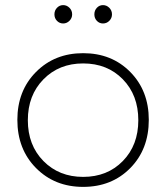

<svg xmlns="http://www.w3.org/2000/svg" viewBox="-20 -730 650 751"><path d="M47.9 -261.2Q47.9 -375 120.8 -448.5Q193.8 -522 305.2 -522Q417 -522 489.5 -448.5Q562 -375 562 -261.2Q562 -146 489.5 -72.5Q417 1 305.2 1Q193.8 1 120.8 -72.8Q47.9 -146.5 47.9 -261.2ZM305.2 -38.1Q399.9 -38.1 460.4 -100.1Q521 -162.1 521 -259.8Q521 -357.9 460.4 -419.9Q399.9 -481.9 305.2 -481.9Q210.9 -481.9 149.9 -419.7Q88.9 -357.4 88.9 -259.8Q88.9 -162.1 149.9 -100.1Q210.9 -38.1 305.2 -38.1ZM262.2 -673.8Q262.2 -659.2 251.7 -648.7Q241.2 -638.2 227.1 -638.2Q212.9 -638.2 202.9 -648.4Q192.9 -658.7 192.9 -673.8Q192.9 -689 202.9 -699.5Q212.9 -710 227.1 -710Q241.2 -710 251.7 -699.5Q262.2 -689 262.2 -673.8ZM418 -673.8Q418 -659.2 407.7 -648.7Q397.5 -638.2 382.8 -638.2Q368.7 -638.2 358.9 -648.4Q349.1 -658.7 349.1 -673.8Q349.1 -689 358.9 -699.5Q368.7 -710 382.8 -710Q397 -710 407.5 -699.5Q418 -689 418 -673.8Z"/></svg>

Font: Montserrat Ultra Light
Style: Regular
Weight: 200
Designer: Julieta Ulanovsky
Foundry: Julieta Ulanovsky
Version: Version 3.001;PS 003.001;hotconv 1.0.70;makeotf.lib2.5.58329